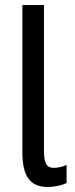

<svg xmlns="http://www.w3.org/2000/svg" viewBox="-20 -734 297 764"><path d="M170 10C197 10 225 4 245 -6V-78C235 -72 212 -66 194 -66C166 -66 155 -84 155 -132V-714H69V-128C69 -31 101 10 170 10Z"/></svg>

Font: Noto Sans UI Condensed
Style: Regular
Weight: 400
Width: 3
Designer: Monotype Design Team
Foundry: Monotype Imaging Inc.
Version: Version 1.901